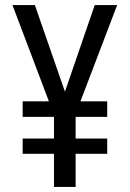

<svg xmlns="http://www.w3.org/2000/svg" viewBox="-20 -734 512 754"><path d="M235 -374 117 -714H29L172 -336H69V-275H192V-190H69V-130H192V0H277V-130H401V-190H277V-275H401V-336H296L440 -714H352Z"/></svg>

Font: Noto Sans Lao Condensed
Style: Regular
Weight: 400
Width: 3
Designer: Monotype Design Team
Foundry: Monotype Imaging Inc.
Version: Version 2.004